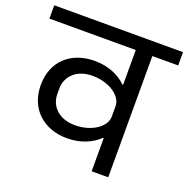

<svg xmlns="http://www.w3.org/2000/svg" viewBox="-145 -817 918 936"><g transform="rotate(20 314.0 -349.0)"><path d="M428 0H514V-629H648V-698H-20V-629H428V-449H424C388 -484 332 -511 259 -511C138 -511 51 -436 51 -311C51 -186 139 -110 259 -110C332 -110 388 -137 424 -172H428ZM274 -183C189 -183 142 -235 142 -297V-325C142 -387 189 -439 274 -439C362 -439 429 -390 429 -339V-283C429 -232 362 -183 274 -183Z"/></g></svg>

Font: IBM Plex Devanagari Text
Style: Regular
Weight: 450
Designer: Mike Abbink, Paul van der Laan, Pieter van Rosmalen, Erin McLaughlin
Foundry: Bold Monday
Version: Version 1.0